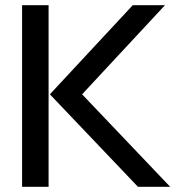

<svg xmlns="http://www.w3.org/2000/svg" viewBox="-20 -719 710 739"><path d="M65 -699H167V0H65ZM172 -356 491 -699H615L296 -356L635 0H511Z"/></svg>

Font: Prompt
Style: Regular
Weight: 400
Designer: Katatrad Team
Foundry: CadsonDemak
Version: Version 1.001